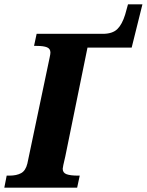

<svg xmlns="http://www.w3.org/2000/svg" viewBox="-42 -871 681 891"><path d="M-11 -56H2Q35 -56 56 -67.5Q77 -79 85 -112L188 -602Q192 -620 192 -627Q192 -645 176 -651.5Q160 -658 128 -658H116L128 -714H435Q480 -714 502.5 -736Q525 -758 539 -804L552 -851H619L569 -650H364L261 -145Q249 -95 249 -88Q249 -69 267 -62.5Q285 -56 320 -56H328L316 0H-22Z"/></svg>

Font: Noto Serif NarrowExtraBold
Style: Italic
Weight: 800
Width: 4
Italic angle: -12°
Designer: Monotype Design Team
Foundry: Monotype Imaging Inc.
Version: Version 1.001